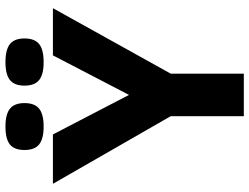

<svg xmlns="http://www.w3.org/2000/svg" viewBox="-125 -789 914 704"><g transform="rotate(-90 332.0 -437.0)"><path d="M414 -268V0H258V-268L10 -700H191L336 -421L481 -700H654ZM220 -874Q265 -874 285.5 -857.5Q306 -841 306 -804Q306 -767 285.5 -750.5Q265 -734 220 -734Q175 -734 154.5 -750.5Q134 -767 134 -804Q134 -841 154 -857.5Q174 -874 220 -874ZM456 -874Q502 -874 522.5 -857.5Q543 -841 543 -804Q543 -767 522.5 -750.5Q502 -734 456 -734Q411 -734 390.5 -750.5Q370 -767 370 -804Q370 -841 390.5 -857.5Q411 -874 456 -874Z"/></g></svg>

Font: Fivo Sans
Style: Regular
Weight: 700
Designer: Alexander Slobzheninov
Foundry: Alexander Slobzheninov
Version: 1.0